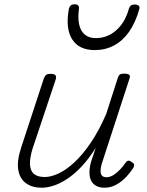

<svg xmlns="http://www.w3.org/2000/svg" viewBox="-20 -860 686 897"><path d="M175 17Q131 17 102 -3.5Q73 -24 65.5 -65.5Q58 -107 79 -171L185 -494Q190 -506 196 -510.5Q202 -515 216 -515Q233 -515 238.5 -509Q244 -503 241 -491L132 -165Q119 -123 120 -93Q121 -63 138 -48Q155 -33 189 -33Q218 -33 253.5 -49.5Q289 -66 327 -101Q365 -136 403 -191.5Q441 -247 476 -327L530 -495Q534 -508 540 -512Q546 -516 560 -516Q577 -516 583.5 -510.5Q590 -505 585 -493L460 -109Q451 -84 450 -66Q449 -48 456 -40Q463 -32 477 -32Q494 -32 510.5 -42.5Q527 -53 541.5 -68.5Q556 -84 566 -99Q571 -107 578 -109Q585 -111 595 -103Q606 -97 606.5 -90.5Q607 -84 603 -76Q591 -57 571.5 -35.5Q552 -14 525.5 1.5Q499 17 468 17Q445 17 429 8Q413 -1 405.5 -16.5Q398 -32 398 -54Q398 -76 405 -103L427 -169Q395 -118 361.5 -82.5Q328 -47 295 -25Q262 -3 231.5 7Q201 17 175 17ZM423 -626Q349 -626 317 -676.5Q285 -727 302 -820Q305 -830 311 -835Q317 -840 328 -840Q340 -840 345 -834.5Q350 -829 349 -820Q340 -753 360.5 -717.5Q381 -682 428 -682Q482 -682 523.5 -719Q565 -756 582 -819Q586 -830 592 -834.5Q598 -839 609 -839Q621 -839 627.5 -833.5Q634 -828 631 -818Q613 -754 583 -711.5Q553 -669 512.5 -647.5Q472 -626 423 -626Z"/></svg>

Font: Playwrite CU ExtraLight
Style: Regular
Weight: 250
Designer: Veronika Burian, José Scaglione
Foundry: TypeTogether
Version: Version 1.002